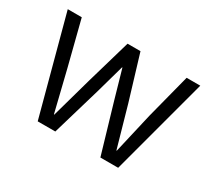

<svg xmlns="http://www.w3.org/2000/svg" viewBox="-109 -734 1023 926"><g transform="rotate(30 403.0 -270.5)"><path d="M276 0H178L33 -541H111L174 -293L229 -68H231L294 -293L366 -541H438L513 -293L577 -68H579L631 -293L695 -541H771L626 0H527L447 -272L402 -429H400L356 -272Z"/></g></svg>

Font: IBM Plex Sans JP
Style: Regular
Weight: 400
Designer: Mike Abbink; Paul van der Laan; Pieter van Rosmalen; Wujin Sim; Yejin Wi; Jinhee Kim; Boomi Park; Yona Kim; Kichan Ma
Foundry: Sandoll Inc.
Version: Version 1.001